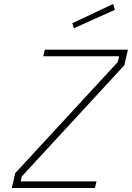

<svg xmlns="http://www.w3.org/2000/svg" viewBox="-20 -939 659 959"><path d="M575 -658 568 -629 56 -74 39 0H454L462 -33H83L89 -58L601 -613L619 -691H204L196 -658ZM554 -890 545 -919 341 -823 349 -798Z"/></svg>

Font: RazerF5 Thin
Style: Italic
Weight: 250
Foundry: Razer Inc.
Version: Version 2